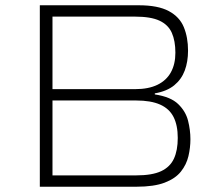

<svg xmlns="http://www.w3.org/2000/svg" viewBox="-20 -708 841 728"><path d="M131 0V-688H506Q579 -688 620 -666Q661 -644 677 -605Q693 -566 693 -516Q693 -474 680.5 -440.5Q668 -407 640.5 -384.5Q613 -362 567 -354V-350Q627 -341 655.5 -313.5Q684 -286 693 -250.5Q702 -215 702 -180Q702 -148 694.5 -116Q687 -84 666 -57.5Q645 -31 604.5 -15.5Q564 0 497 0ZM179 -43H496Q557 -43 591 -59Q625 -75 639.5 -106.5Q654 -138 654 -185Q654 -233 638 -264.5Q622 -296 587 -311.5Q552 -327 496 -327H179ZM179 -370H492Q543 -370 577 -386.5Q611 -403 628 -434Q645 -465 645 -508Q645 -553 631.5 -583.5Q618 -614 585 -629.5Q552 -645 492 -645H179Z"/></svg>

Font: Saira Expanded ExtraLight
Style: Regular
Weight: 250
Width: 7
Designer: Hector Gatti with collaboration of the Omnibus-Type team
Foundry: Omnibus-Type
Version: Version 1.101